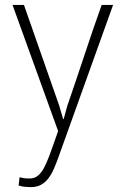

<svg xmlns="http://www.w3.org/2000/svg" viewBox="-20 -537 504 771"><path d="M217.8 -112.8 233.4 -59.1H235.8L250.5 -112.8Q285.6 -214.4 319.1 -315.7Q352.5 -417 388.2 -517.1H434.1L216.8 88.4Q207 116.2 197 139.4Q187 162.6 174.3 179.2Q161.6 195.8 144.5 205.1Q127.4 214.4 104 214.4Q98.6 214.4 84.2 213.6Q69.8 212.9 54.7 208L58.6 174.8Q68.4 177.2 76.9 178.5Q85.4 179.7 99.1 179.7Q112.8 179.7 124 173.8Q135.3 168 145.5 154.5Q155.8 141.1 165.5 119.1Q175.3 97.2 186.5 65.4L213.4 -10.7L30.3 -517.1H76.2Z"/></svg>

Font: Ufes Sans Thin
Style: Regular
Weight: 100
Designer: Ricardo Esteves & Thais Bronze
Foundry: ProDesignUfes - Ricardo Esteves, Thais Bronze (This is a derivative work, based on Roboto family, by Christian Robertson
Version: Version 2.0